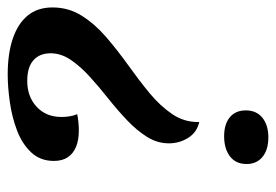

<svg xmlns="http://www.w3.org/2000/svg" viewBox="-132 -584 734 511"><g transform="rotate(-90 235.5 -329.0)"><path d="M165.7 -166.2Q137.7 -172.7 123.3 -196.1Q109 -219.5 109 -247Q109 -278 126.5 -305.7Q144 -333.3 171.1 -358.9Q198.2 -384.5 228.8 -408.8Q259.5 -433.2 286.6 -457.8Q313.7 -482.3 331.2 -508.2Q348.7 -534.2 348.7 -561.8Q348.7 -591 330.2 -607.5Q311.7 -624 275.3 -624Q233.2 -624 206.2 -598.9Q179.2 -573.8 179.2 -532.8Q179.2 -522.8 180.8 -512Q182.3 -501.2 186.7 -491Q176.3 -488.8 165.2 -487.8Q154 -486.7 143 -486.7Q118.2 -486.7 100.2 -493.9Q82.2 -501.2 72.2 -515.8Q62.2 -530.3 62.2 -553.2Q62.2 -589.5 85.2 -613.8Q108.2 -638 143.6 -651.3Q179 -664.7 218.8 -670.3Q258.7 -676 292.3 -676Q348 -676 387.9 -662.4Q427.8 -648.8 449.2 -622.7Q470.7 -596.5 470.7 -556.7Q470.7 -513.7 448.3 -478.4Q426 -443.2 391 -413.2Q356 -383.2 316.9 -355.2Q277.8 -327.3 243.2 -298.9Q208.7 -270.5 186.8 -238.1Q164.8 -205.7 165.7 -166.2ZM124.8 17.7Q92 17.7 73 2.2Q54 -13.3 54 -40.3Q54 -68.8 74.2 -84.4Q94.5 -100 128 -100Q160 -100 178.3 -84.9Q196.7 -69.8 196.7 -42.3Q196.7 -14 177.2 1.8Q157.7 17.7 124.8 17.7Z"/></g></svg>

Font: Sansita Swashed Light
Style: Regular
Weight: 300
Designer: Pablo Cosgaya
Foundry: Omnibus-Type
Version: Version 1.003